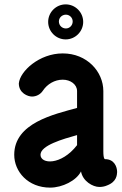

<svg xmlns="http://www.w3.org/2000/svg" viewBox="-20 -835 555 877"><path d="M281 -705C263 -705 249 -719 249 -737C249 -754 263 -768 281 -768C298 -768 312 -754 312 -737C312 -719 298 -705 281 -705ZM280 -655C324 -655 360 -691 360 -735C360 -779 324 -815 280 -815C236 -815 200 -779 200 -735C200 -691 236 -655 280 -655ZM332 -218V-172C259 -78 165 -85 165 -128C165 -171 268 -200 332 -218ZM66 -454C66 -409 108 -394 126 -394C146 -394 165 -404 176 -421C196 -451 230 -471 266 -471H267C301 -471 332 -450 332 -419V-342C228 -313 45 -274 45 -128C45 -51 108 22 209 22C265 22 329 -10 350 -52C358 -7 404 19 434 19C445 19 458 17 469 12C514 -5 514 -37 515 -49C515 -73 502 -108 460 -108C459 -108 452 -108 452 -144V-419C452 -508 377 -591 267 -591H266C160 -591 71 -510 66 -454Z"/></svg>

Font: LS
Style: Bold
Weight: 700
Designer: BSozoo
Foundry: BSozoo
Version: Version 001.000